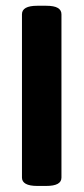

<svg xmlns="http://www.w3.org/2000/svg" viewBox="-20 -630 285 653"><path d="M189 -581.5V-25.9Q189 2.4 137.2 2.4H106.9Q80.6 2.4 67.6 -4.9Q54.7 -12.2 54.7 -25.9V-581.5Q54.7 -610.4 106.9 -610.4H137.2Q164.1 -610.4 176.5 -603Q189 -595.7 189 -581.5Z"/></svg>

Font: Jaldi
Style: Bold
Weight: 400
Designer: Pablo Cosgaya and Nicolas Silva
Foundry: Omnibus-Type
Version: Version 1.007